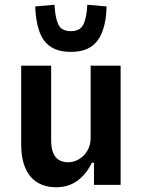

<svg xmlns="http://www.w3.org/2000/svg" viewBox="-20 -777 597 807"><path d="M215 10Q172 10 139 -9Q106 -28 87.5 -68.5Q69 -109 69 -171V-501H195V-187Q195 -155 203.5 -134.5Q212 -114 228 -104.5Q244 -95 266 -95Q291 -95 313 -108.5Q335 -122 348 -145Q361 -168 361 -196V-501H487V0H375V-93H366Q345 -48 307.5 -19Q270 10 215 10ZM278 -559Q224 -559 191.5 -581.5Q159 -604 144.5 -647.5Q130 -691 128 -750L209 -757Q212 -701 225.5 -673.5Q239 -646 278 -646Q316 -646 330 -673.5Q344 -701 347 -757L428 -750Q427 -691 411.5 -647.5Q396 -604 364 -581.5Q332 -559 278 -559Z"/></svg>

Font: Nunito Sans 7pt Condensed
Style: Bold
Weight: 700
Width: 3
Designer: Vernon Adams
Foundry: Vernon Adams
Version: Version 3.101;gftools[0.9.27]